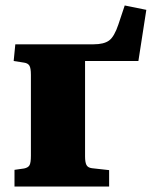

<svg xmlns="http://www.w3.org/2000/svg" viewBox="-20 -682 555 702"><path d="M33 0V-61L68 -66Q83 -69 88 -78Q93 -87 93 -113V-408Q93 -433 87.5 -442Q82 -451 68 -453L30 -459L36 -520H322Q360 -520 379 -534Q398 -548 413 -593L436 -662L515 -646L486 -459H291V-110Q291 -89 296 -79Q301 -69 316 -67L379 -60V0Z"/></svg>

Font: Literata 36pt ExtraBold
Style: Regular
Weight: 800
Designer: Latin by Veronika Burian and Jose Scaglione. Greek by Irene Vlachou. Cyrillic by Vera Evstafieva.
Foundry: TypeTogether
Version: Version 3.002